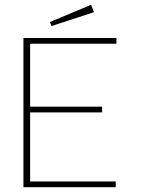

<svg xmlns="http://www.w3.org/2000/svg" viewBox="-20 -783 590 803"><path d="M78 0V-624H467V-600H106V-337H407V-313H106V-24H464V0ZM195 -674 189 -691 361 -763 373 -732Z"/></svg>

Font: Inconsolata SemiExpanded ExtraLight
Style: Regular
Weight: 200
Width: 6
Monospace: yes
Designer: Raph Levien, Cyreal, Brenton Simpson
Foundry: Raph Levien, Cyreal, Google
Version: Version 3.001; ttfautohint (v1.8.2.53-6de2)